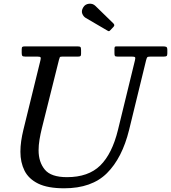

<svg xmlns="http://www.w3.org/2000/svg" viewBox="-20 -1000 922 1035"><path d="M428.5 -960Q438.5 -977.5 459.5 -979.8Q480.5 -982 494.5 -968L591.5 -873.5Q600.5 -864.5 592 -855.5L575 -837.5Q571 -833 568.2 -832Q565.5 -831 560 -834.5L442 -903.5Q429.5 -911 423.5 -926.2Q417.5 -941.5 428.5 -960ZM298 -678 206 -310Q198 -278 193 -247.5Q188 -217 188 -190Q188 -126.5 221.5 -85.8Q255 -45 341 -45Q456.5 -45 520.5 -108Q584.5 -171 616 -300L707.5 -675Q710.5 -687 708.2 -691Q706 -695 689.5 -695H612.5Q601.5 -695 599.2 -699Q597 -703 597 -714V-735Q597 -742.5 598.5 -746.2Q600 -750 607.5 -750H857.5Q871 -750 876.5 -747.2Q882 -744.5 882 -730V-712Q882 -701 878 -698Q874 -695 863.5 -695H794.5Q777.5 -695 774.2 -691.8Q771 -688.5 767.5 -675L676 -300Q638.5 -148 556.5 -66.5Q474.5 15 326 15Q237.5 15 186 -10.2Q134.5 -35.5 112.2 -80Q90 -124.5 90 -182Q90 -210 94.2 -239.5Q98.5 -269 106 -300L197.5 -673Q201 -686 199 -690.5Q197 -695 180.5 -695H115.5Q103 -695 100 -699.2Q97 -703.5 97 -715V-734Q97 -745 100.8 -747.5Q104.5 -750 115.5 -750H397.5Q410.5 -750 413.8 -746.2Q417 -742.5 417 -729V-710Q417 -701 414 -698Q411 -695 401.5 -695H317.5Q304.5 -695 302.5 -691.5Q300.5 -688 298 -678Z"/></svg>

Font: Besley*
Style: Italic
Weight: 400
Italic angle: -13°
Designer: Owen Earl
Foundry: indestructible type*
Version: Version 2.000; ttfautohint (v1.8.3)